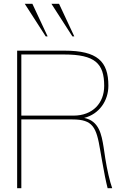

<svg xmlns="http://www.w3.org/2000/svg" viewBox="-20 -988 687 1008"><path d="M316 -702C479 -702 527 -655 527 -537C527 -447 467 -381 366 -381H92V-702ZM360 -361C468 -361 486 -320 506 -200L516 -143C527 -80 536 -35 545 0H569C556 -36 542 -98 533 -155L524 -215C513 -283 500 -353 422 -369C501 -389 549 -459 549 -538C549 -666 491 -722 319 -722H70V0H92V-361ZM220 -797H230L150 -968H110ZM360 -797H370L290 -968H250Z"/></svg>

Font: Perun Thin
Style: Regular
Weight: 100
Foundry: Copyright (c) Stefan Peev, Context Ltd, 2016
Version: Version 1.089